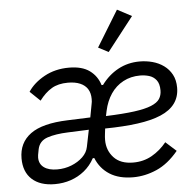

<svg xmlns="http://www.w3.org/2000/svg" viewBox="-55 -835 915 903"><g transform="rotate(-5 403.0 -384.0)"><path d="M185 -56Q221 -56 252.5 -68.5Q284 -81 306 -102Q328 -123 333 -150L349 -229L250 -225Q192 -223 153 -210Q114 -197 106 -158Q102 -139 101 -131.5Q100 -124 100 -119Q100 -89 122.5 -72.5Q145 -56 185 -56ZM611 -462Q567 -462 531.5 -443Q496 -424 473 -390Q450 -356 440 -310L435 -286Q517 -289 569 -296Q621 -303 650 -315Q679 -327 690 -344Q701 -361 701 -384Q701 -416 687.5 -433Q674 -450 653.5 -456Q633 -462 611 -462ZM168 12Q99 12 60.5 -23Q22 -58 22 -122Q22 -196 78 -237Q134 -278 254 -282L361 -286L372 -345Q374 -353 374.5 -359Q375 -365 375 -372Q375 -400 363 -419Q351 -438 327.5 -448Q304 -458 270 -458Q224 -458 193 -439.5Q162 -421 135 -385L87 -431Q114 -472 165 -500Q216 -528 281 -528Q343 -528 378.5 -502Q414 -476 427 -433H434Q467 -478 513 -503Q559 -528 615 -528Q646 -528 675.5 -520Q705 -512 728.5 -495Q752 -478 766 -452Q780 -426 780 -390Q780 -347 757.5 -316Q735 -285 690.5 -266Q646 -247 579.5 -238Q513 -229 426 -228Q425 -218 423 -203Q421 -188 421 -174Q421 -125 452.5 -91Q484 -57 544 -57Q593 -57 632.5 -79.5Q672 -102 702 -139L752 -94Q704 -36 649 -12Q594 12 538 12Q471 12 427 -16Q383 -44 363 -94H356Q337 -59 308 -35.5Q279 -12 243.5 0Q208 12 168 12ZM598 -744 474 -585 426 -610 530 -780Z"/></g></svg>

Font: IBM Plex Sans
Style: Italic
Weight: 400
Italic angle: -11.31°
Designer: Mike Abbink, Paul van der Laan, Pieter van Rosmalen
Foundry: Bold Monday
Version: Version 3.201